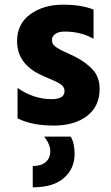

<svg xmlns="http://www.w3.org/2000/svg" viewBox="-20 -533 476 821"><path d="M406 -153Q406 -78 352 -37Q298 4 209 4Q117 4 55 -27V-157Q124 -109 201 -109Q256 -109 256 -144Q256 -153 251 -161Q246 -169 234 -176Q222 -183 212 -187.5Q202 -192 183 -200Q164 -208 154 -213Q53 -261 53 -357Q53 -431 109.5 -472Q166 -513 250 -513Q328 -513 380 -492V-367Q327 -398 256 -398Q230 -398 216 -387.5Q202 -377 202 -361Q202 -352 207 -344Q212 -336 223.5 -329Q235 -322 245.5 -316.5Q256 -311 274.5 -303Q293 -295 304 -289Q350 -265 378 -233.5Q406 -202 406 -153ZM299 125Q299 188 253.5 228Q208 268 120 268V177Q156 177 175.5 160Q195 143 195 113Q195 85 169 51H282Q299 78 299 125Z"/></svg>

Font: Hind Guntur
Style: Bold
Weight: 700
Designer: Manushi Parikh, Hitesh Malaviya
Foundry: Indian Type Foundry
Version: Version 1.002;PS 1.0;hotconv 1.0.86;makeotf.lib2.5.63406; tt